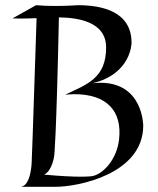

<svg xmlns="http://www.w3.org/2000/svg" viewBox="-20 -720 609 740"><path d="M532 -236C532 -236 532 -401 367 -401C357 -401 347 -400 336 -399C487 -435 487 -555 487 -555C487 -675 375 -700 280 -700C280 -700 239 -697 191 -697C167 -697 141 -698 119 -700L28 -649C66 -648 97 -649 121 -650C106 -181 102 -92 102 -92C102 -92 99 -2 59 0H193C285 0 532 -51 532 -236ZM189 -120C189 -120 197 -177 207 -653C275 -652 389 -639 389 -537C389 -419 316 -395 231 -355C243 -356 256 -357 267 -357C393 -357 451 -291 439 -183C430 -103 375 -47 334 -41C334 -41 321 -39 290 -39C261 -39 215 -41 150 -47C182 -62 189 -120 189 -120Z"/></svg>

Font: Quintessential
Style: Regular
Weight: 400
Designer: Astigmatic (AOETI)
Foundry: Astigmatic (AOETI)
Version: Version 1.000